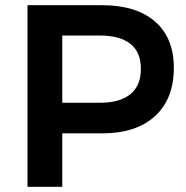

<svg xmlns="http://www.w3.org/2000/svg" viewBox="-20 -720 715 740"><path d="M650 -459Q650 -339 577.5 -272.5Q505 -206 373 -206H220V0H86V-700H373Q505 -700 577.5 -637Q650 -574 650 -459ZM523 -455Q523 -519 482.5 -551Q442 -583 366 -583H220V-324H366Q442 -324 482.5 -357Q523 -390 523 -455Z"/></svg>

Font: Gontserrat Medium
Style: Regular
Weight: 500
Designer: Julieta Ulanovsky
Foundry: Julieta Ulanovsky
Version: Version 6.001